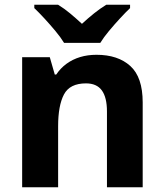

<svg xmlns="http://www.w3.org/2000/svg" viewBox="-20 -786 690 806"><path d="M385 -556Q475 -556 527 -509Q579 -462 579 -356V0H429V-318Q429 -377 407.5 -406.5Q386 -436 341 -436Q273 -436 248.5 -389.5Q224 -343 224 -256V0H73V-546H189L210 -473H216Q234 -500 259.5 -518.5Q285 -537 316.5 -546.5Q348 -556 385 -556ZM249 -606Q235 -629 212.5 -656Q190 -683 166.5 -708.5Q143 -734 124 -752V-766H224Q250 -750 274 -730Q298 -710 324 -686Q350 -710 375 -730Q400 -750 426 -766H526V-752Q508 -735 484 -709Q460 -683 437.5 -656Q415 -629 401 -606Z"/></svg>

Font: Noto Sans Lao Looped
Style: Bold
Weight: 700
Designer: Mark Frömberg, Ben Mitchell
Foundry: The Fontpad Ltd
Version: Version 1.001